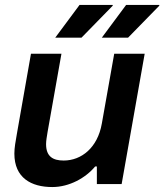

<svg xmlns="http://www.w3.org/2000/svg" viewBox="-20 -743 663 775"><path d="M203 -591H309L435 -720V-723H301ZM391 -591H497L623 -720V-723H489ZM191 12C260 12 326 -25 364 -71H371V0H471L564 -526H441L391 -244C374 -147 309 -95 237 -95C194 -95 166 -111 166 -161C166 -175 169 -191 172 -210L228 -526H105L48 -202C43 -173 38 -147 38 -123C38 -25 106 12 191 12Z"/></svg>

Font: Archivo SemiBold
Style: Italic
Weight: 600
Italic angle: -10°
Designer: Hector Gatti
Foundry: Omnibus-Type
Version: Version 2.001